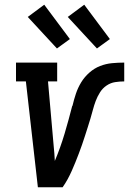

<svg xmlns="http://www.w3.org/2000/svg" viewBox="-20 -796 548 816"><path d="M141 0 90 -450H48V-530H223V-450H184L208 -177Q210 -160 211 -144Q212 -128 213 -112Q237 -169 254.5 -228Q272 -287 287 -346H288Q294 -372 302.5 -397.5Q311 -423 325 -446Q339 -469 360 -487.5Q381 -506 405.5 -515.5Q430 -525 456 -527.5Q482 -530 508 -530V-450Q489 -450 469.5 -447Q450 -444 433 -432.5Q416 -421 405 -403.5Q394 -386 387 -367.5Q380 -349 375 -330Q370 -311 364.5 -292.5Q359 -274 353 -255.5Q347 -237 341 -218Q335 -199 328.5 -180.5Q322 -162 315 -143.5Q308 -125 300.5 -106.5Q293 -88 285 -70Q277 -52 267.5 -34.5Q258 -17 246 0ZM392 -590 268 -724 338 -776 447 -630ZM222 -590 98 -724 168 -776 277 -630Z"/></svg>

Font: Iosevka Slab Medium Oblique
Style: Regular
Weight: 500
Italic angle: -9°
Monospace: yes
Designer: Belleve Invis
Foundry: Belleve Invis
Version: Version 11.1.1; ttfautohint (v1.8.3)